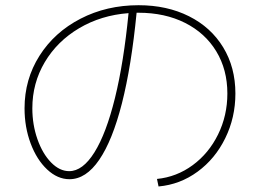

<svg xmlns="http://www.w3.org/2000/svg" viewBox="-20 -710 978 722"><path d="M835 -358.4Q835 -448.2 793.2 -517.1Q751.5 -585.9 675.8 -624Q600.1 -662.1 501 -662.1H493.7Q474.1 -461.4 438.5 -321.5Q402.8 -181.6 353 -108.9Q303.2 -36.1 241.2 -36.1Q196.3 -36.1 157.2 -72.8Q118.2 -109.4 95.2 -170.7Q72.3 -231.9 72.3 -302.7Q72.3 -411.6 128.4 -500.2Q184.6 -588.9 282.7 -639.6Q380.9 -690.4 501 -690.4Q607.9 -690.4 690.7 -648.9Q773.4 -607.4 819.3 -532Q865.2 -456.5 865.2 -358.4Q865.2 -268.1 827.1 -190.4Q789.1 -112.8 723.1 -64.5Q657.2 -16.1 576.2 -8.8L570.3 -37.1Q644 -44.4 704.6 -88.9Q765.1 -133.3 800 -204.3Q835 -275.4 835 -358.4ZM240.2 -66.4Q291 -66.4 335.2 -137.2Q379.4 -208 412.4 -341.8Q445.3 -475.6 463.4 -660.6Q360.4 -652.8 277.8 -604Q195.3 -555.2 148.4 -476.3Q101.6 -397.5 101.6 -302.7Q101.6 -241.2 120.8 -186.5Q140.1 -131.8 172.1 -99.1Q204.1 -66.4 240.2 -66.4Z"/></svg>

Font: Pretendard JP Thin
Style: Regular
Weight: 100
Designer: Base glyphs from Inter by Rasmus Andersson; Hangeul glyphs from Noto Sans CJK(Source Han Sans) by Jang Soo-young and Kan
Foundry: Kil Hyung-jin
Version: Version 1.309